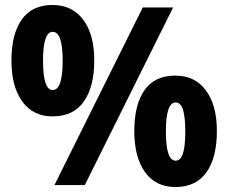

<svg xmlns="http://www.w3.org/2000/svg" viewBox="-20 -744 919 772"><path d="M191 -724Q270 -724 314.5 -665Q359 -606 359 -501Q359 -395 317 -335.5Q275 -276 191 -276Q113 -276 69.5 -336Q26 -396 26 -501Q26 -607 67.5 -665.5Q109 -724 191 -724ZM676 -714 321 0H199L554 -714ZM192 -616Q153 -616 153 -500Q153 -382 192 -382Q232 -382 232 -500Q232 -616 192 -616ZM685 -440Q764 -440 808 -380.5Q852 -321 852 -217Q852 -110 810 -51Q768 8 685 8Q606 8 563 -52Q520 -112 520 -217Q520 -323 561 -381.5Q602 -440 685 -440ZM686 -332Q647 -332 647 -215Q647 -98 686 -98Q707 -98 716 -128Q725 -158 725 -215Q725 -272 716 -302Q707 -332 686 -332Z"/></svg>

Font: Noto Sans Gujarati SemiCondensed ExtraBold
Style: Regular
Weight: 800
Width: 4
Designer: Jelle Bosma - Monotype Design Team, Universal Thirst
Foundry: Monotype Imaging Inc.
Version: Version 2.106; ttfautohint (v1.8.4.7-5d5b)